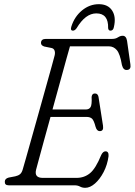

<svg xmlns="http://www.w3.org/2000/svg" viewBox="-20 -886 644 918"><path d="M336 0H21.5Q2 0 3 -17.5Q3 -32 21.5 -37L53 -43Q67 -46 75.8 -53.2Q84.5 -60.5 89 -77Q93 -90 104.5 -131Q116 -172 132.2 -229.5Q148.5 -287 166 -349.8Q183.5 -412.5 199.5 -469.8Q215.5 -527 226.8 -567.5Q238 -608 241 -620Q244.5 -633.5 241 -643.8Q237.5 -654 226.5 -656.5L192 -663.5Q176 -668.5 176 -680.5Q176 -700 199.5 -700H517Q532.5 -700 544 -707.5Q555.5 -715 566.5 -715Q583.5 -715 587.5 -690.5L603.5 -578Q607.5 -553 587.5 -551.5Q569.5 -549.5 563 -575Q554 -628.5 538.5 -646.5Q523 -664.5 500.5 -664.5H314.5Q311 -652.5 298.2 -606.8Q285.5 -561 267.8 -496.2Q250 -431.5 231 -362.5H390Q406.5 -362.5 413.2 -374.2Q420 -386 418 -422.5Q420 -439 433 -439Q442 -439 446 -434Q450 -429 451 -422.5L472.5 -285Q476.5 -259 457 -259Q443 -259 437 -279.5Q429 -310.5 419.8 -318.8Q410.5 -327 393.5 -327H221.5Q204.5 -266.5 189.8 -212.2Q175 -158 165 -121Q155 -84 152.5 -74.5Q143 -35.5 184.5 -35.5H346Q383 -35.5 410.2 -57.8Q437.5 -80 464 -145Q472.5 -162.5 484.5 -162.5Q500.5 -162.5 499 -139.5Q493.5 -98 475.5 -63.5Q457.5 -29 434 -8.5Q410.5 12 387.5 12Q373.5 12 362.5 6Q351.5 0 336 0ZM440.5 -822Q388.5 -822 346.5 -751.5Q338 -739.5 329 -739.5Q315 -739.5 321 -758.5Q336 -806.5 372.2 -836.2Q408.5 -866 452.5 -866Q496.5 -866 516.2 -835.5Q536 -805 524.5 -756.5Q521.5 -739.5 508 -739.5Q498.5 -739.5 497 -751.5Q499 -822 440.5 -822Z"/></svg>

Font: Fraunces 144pt S100 Light
Style: Italic
Weight: 300
Italic angle: -16°
Version: Version 1.000; ttfautohint (v1.8.3)